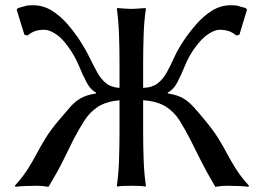

<svg xmlns="http://www.w3.org/2000/svg" viewBox="-20 -718 1019 742"><path d="M264.2 -179.2Q243.7 -137.7 224.1 -97.7Q204.6 -57.6 167.5 3.9Q150.4 2 144 1Q137.7 0 117.7 0Q100.1 0 75.4 1Q50.8 2 40.5 3.9L37.1 0Q68.8 -35.2 87.4 -64.7Q106 -94.2 120.8 -122.3Q135.7 -150.4 154.8 -181.9Q173.8 -213.4 205.6 -251Q232.4 -283.2 251.2 -304.4Q270 -325.7 292.2 -338.4Q314.5 -351.1 351.1 -356.9V-360.4Q329.6 -371.1 314.5 -400.1Q299.3 -429.2 284.2 -465.3Q269 -501.5 247.1 -532.2Q220.7 -570.3 195.3 -586.7Q169.9 -603 151.9 -603Q130.4 -603 115.7 -597.9Q101.1 -592.8 85.9 -580.6L74.2 -584L44.4 -680.7L49.8 -687Q69.8 -691.9 78.4 -694.8Q86.9 -697.8 106.9 -697.8Q146.5 -697.8 179.4 -677.5Q212.4 -657.2 239.3 -626.5Q266.1 -595.7 288.1 -562.5Q310.5 -527.8 325.9 -496.1Q341.3 -464.4 355.7 -438.5Q370.1 -412.6 389.6 -396.5Q409.2 -380.4 441.9 -378.4V-471.7Q441.9 -531.2 439.9 -584.7Q438 -638.2 431.6 -683.6L433.6 -687Q442.9 -686 460.4 -684.8Q478 -683.6 487.8 -683.6Q497.6 -683.6 514.9 -684.8Q532.2 -686 542 -687L543.9 -683.6Q537.1 -641.1 535.2 -586.2Q533.2 -531.2 533.2 -471.7V-378.4Q567.4 -379.4 588.1 -395Q608.9 -410.6 623.5 -436.5Q638.2 -462.4 652.8 -495.1Q667.5 -527.8 690.9 -562.5Q713.4 -595.7 740.5 -626.5Q767.6 -657.2 800.5 -677.5Q833.5 -697.8 872.6 -697.8Q893.6 -697.8 901.4 -694.8Q909.2 -691.9 929.7 -687L934.6 -680.7L905.3 -584L893.6 -580.6Q878.9 -592.8 863.8 -597.9Q848.6 -603 827.6 -603Q811 -603 785.4 -586.7Q759.8 -570.3 732.4 -532.2Q710 -501.5 695.3 -465.3Q680.7 -429.2 665.5 -400.1Q650.4 -371.1 628.4 -360.4V-356.9Q665.5 -351.1 687.3 -338.4Q709 -325.7 728.3 -304.4Q747.6 -283.2 773.9 -251Q805.2 -213.4 824.5 -181.9Q843.8 -150.4 858.6 -122.3Q873.5 -94.2 892.1 -64.7Q910.6 -35.2 942.4 0L939.5 3.9Q928.7 2 904.3 1Q879.9 0 861.8 0Q841.8 0 835.9 1Q830.1 2 812 3.9Q775.9 -57.6 756.1 -97.7Q736.3 -137.7 715.3 -179.2Q693.8 -220.7 673.6 -252.9Q653.3 -285.2 620.8 -305.9Q588.4 -326.7 533.2 -330.6V-212.4Q533.2 -152.8 535.2 -99.1Q537.1 -45.4 543.9 0L542 2.9Q532.2 1 514.9 0.5Q497.6 0 487.8 0Q478 0 460.4 0.5Q442.9 1 433.6 2.9L431.6 0Q438 -43.5 439.9 -98.1Q441.9 -152.8 441.9 -212.4V-330.6Q389.2 -325.7 357.9 -304.9Q326.7 -284.2 305.9 -251.7Q285.2 -219.2 264.2 -179.2Z"/></svg>

Font: Kurinto Seri
Style: Regular
Weight: 400
Designer: Kurinto was developed by Clint Goss from a range of fonts that are compatible with the SIL Open Font License Version 1.1
Foundry: Clinton F. Goss
Version: Version 2.196; July 25, 2020